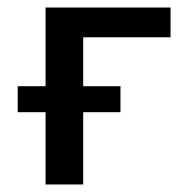

<svg xmlns="http://www.w3.org/2000/svg" viewBox="-20 -490 492 510"><path d="M201 -391V-261H300V-192H201V0H101V-192H27V-261H101V-470H433V-391Z"/></svg>

Font: Ysabeau SC Semibold
Style: Regular
Weight: 600
Designer: Christian Thalmann (Catharsis Fonts)
Version: Version 0.003